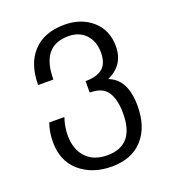

<svg xmlns="http://www.w3.org/2000/svg" viewBox="-134 -845 863 950"><g transform="rotate(-20 297.5 -370.0)"><path d="M515.1 -238.8Q515.1 -127.9 457 -64Q398.9 0 293.9 0Q192.4 0 126 -56.6Q60.1 -113.3 60.1 -212.9Q60.1 -266.6 76.2 -311H155.8Q140.1 -264.2 140.1 -219.2Q140.1 -146 180.2 -103Q220.2 -60.1 292 -60.1Q435.1 -60.1 435.1 -229Q435.1 -300.8 409.2 -341.3Q383.3 -381.8 314.9 -381.8V-441.9Q374.5 -441.9 404.8 -466.8Q435.1 -491.7 435.1 -549.8Q435.1 -607.9 401.4 -644Q367.7 -680.2 310.1 -680.2Q168 -680.2 168 -503.9H87.9Q87.9 -614.3 145.5 -676.8Q203.6 -740.2 312 -740.2Q398.9 -740.2 457 -689.5Q515.1 -638.7 515.1 -553.2Q515.1 -454.1 423.8 -413.1Q515.1 -379.4 515.1 -238.8Z"/></g></svg>

Font: Miedinger*
Style: Book
Weight: 400
Version: Version 001.000